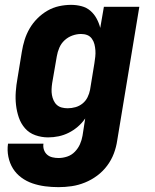

<svg xmlns="http://www.w3.org/2000/svg" viewBox="-20 -558 640 791"><path d="M221 213Q193 213 166 209.5Q139 206 114 197.5Q89 189 68 173.5Q47 158 33.5 136.5Q20 115 14.5 88Q9 61 13 34H159Q157 47 161 59Q165 71 174 79Q183 87 195.5 90Q208 93 221 93Q239 93 257 87Q275 81 288.5 67Q302 53 309.5 36Q317 19 320 1L331 -70Q331 -70 331 -70Q331 -70 331 -70Q318 -51 300.5 -36Q283 -21 263 -11Q243 -1 221.5 3.5Q200 8 178 8Q151 8 125.5 -1Q100 -10 83 -29.5Q66 -49 57.5 -74Q49 -99 46 -125.5Q43 -152 45 -180Q47 -208 52 -235L70 -345Q74 -370 81.5 -394Q89 -418 102 -440.5Q115 -463 134 -482Q153 -501 175.5 -514Q198 -527 223 -532.5Q248 -538 273 -538Q295 -538 316 -532.5Q337 -527 352.5 -513.5Q368 -500 378 -481.5Q388 -463 393 -443L408 -530H554L463 20Q459 48 449 74.5Q439 101 421.5 124.5Q404 148 380.5 165.5Q357 183 330 194Q303 205 275.5 209Q248 213 221 213ZM259 -112Q275 -112 291 -116.5Q307 -121 320 -131.5Q333 -142 340.5 -157Q348 -172 351 -188L369 -298Q371 -311 372.5 -324.5Q374 -338 373 -351Q372 -364 369 -376Q366 -388 358.5 -398.5Q351 -409 339.5 -413.5Q328 -418 314 -418Q296 -418 278 -411.5Q260 -405 246 -392Q232 -379 224.5 -361.5Q217 -344 214 -326L195 -216Q193 -203 192.5 -190.5Q192 -178 194 -166.5Q196 -155 201 -144Q206 -133 214.5 -125.5Q223 -118 234.5 -115Q246 -112 259 -112Z"/></svg>

Font: Iosevka Curly Heavy Extended
Style: Italic
Weight: 900
Width: 7
Italic angle: -9°
Monospace: yes
Designer: Belleve Invis
Foundry: Belleve Invis
Version: Version 11.1.0; ttfautohint (v1.8.3)